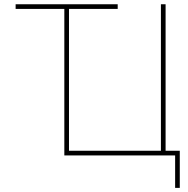

<svg xmlns="http://www.w3.org/2000/svg" viewBox="-20 -748 904 924"><path d="M55.2 -705.1V-727.5H546.4V-705.1ZM776.9 0H289.6V-727.5H312V-22.5H754.4V-727.5H776.9ZM822.8 156.2V0H770V-22.5H845.2V156.2Z"/></svg>

Font: Inter 18pt Thin
Style: Regular
Weight: 250
Designer: Rasmus Andersson
Foundry: rsms
Version: Version 4.001;git-66647c0bb